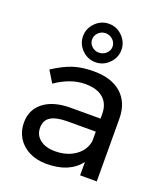

<svg xmlns="http://www.w3.org/2000/svg" viewBox="-144 -892 869 997"><g transform="rotate(20 290.5 -393.5)"><path d="M414 0V-74Q355 4 229 4Q174 4 132.5 -17Q91 -38 68.5 -75Q46 -112 46 -158Q46 -229 98.5 -270.5Q151 -312 245 -313H413V-338Q413 -394 378.5 -424.5Q344 -455 278 -455Q198 -455 115 -398L76 -462Q133 -499 181.5 -515.5Q230 -532 297 -532Q396 -532 450 -483.5Q504 -435 505 -348L506 0ZM413 -188V-241H258Q195 -241 164.5 -222Q134 -203 134 -162Q134 -121 165 -97Q196 -73 248 -73Q313 -73 358.5 -104.5Q404 -136 413 -188ZM393 -685Q393 -642 361.5 -610.5Q330 -579 287 -579Q244 -579 212.5 -610.5Q181 -642 181 -685Q181 -728 212.5 -759.5Q244 -791 287 -791Q330 -791 361.5 -759.5Q393 -728 393 -685ZM231 -685Q231 -663 247.5 -647.5Q264 -632 287 -632Q310 -632 327 -647.5Q344 -663 344 -685Q344 -707 327 -723Q310 -739 287 -739Q264 -739 247.5 -723Q231 -707 231 -685Z"/></g></svg>

Font: Gontserrat
Style: Regular
Weight: 400
Designer: Julieta Ulanovsky
Foundry: Julieta Ulanovsky
Version: Version 6.001